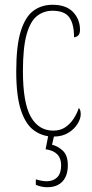

<svg xmlns="http://www.w3.org/2000/svg" viewBox="-20 -562 387 804"><path d="M203 10Q159 10 123.5 -15Q88 -40 68 -99.5Q48 -159 48 -263Q48 -371 67 -431.5Q86 -492 120 -517Q154 -542 200 -542Q257 -542 286 -511.5Q315 -481 315 -437Q315 -420 307 -413Q299 -406 290 -406Q290 -462 270 -489.5Q250 -517 200 -517Q163 -517 135 -495Q107 -473 91.5 -418Q76 -363 76 -264Q76 -131 109 -73Q142 -15 203 -15Q233 -15 254 -29.5Q275 -44 289 -66Q303 -88 310 -110Q314 -106 316 -100Q318 -94 318 -83Q318 -65 304.5 -43Q291 -21 265.5 -5.5Q240 10 203 10ZM178 222Q154 222 130 212V189Q157 197 175 197Q203 197 219.5 180.5Q236 164 236 130Q236 72 171 63L185 -9H210L198 44Q223 50 243.5 69.5Q264 89 264 130Q264 174 241.5 198Q219 222 178 222Z"/></svg>

Font: Noto Serif Khmer ExtraCondensed Thin
Style: Regular
Weight: 100
Width: 2
Designer: Danh Hong and the Monotype Design Team
Foundry: Monotype Imaging Inc.
Version: Version 2.004; ttfautohint (v1.8.4.7-5d5b)